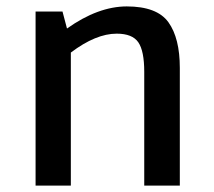

<svg xmlns="http://www.w3.org/2000/svg" viewBox="-20 -579 668 599"><path d="M376 -559H375Q470 -559 505.5 -509.5Q541 -460 541 -367V0H430V-355Q430 -420 411.5 -447Q393 -474 344 -474Q279 -474 201 -415V0H91V-543H175L189 -490Q286 -559 376 -559Z"/></svg>

Font: Martel Sans DemiBold
Style: Regular
Weight: 600
Designer: Dan Reynolds and Mathieu Réguer
Foundry: Dan Reynolds and Mathieu Réguer
Version: Version 1.001;PS 001.001;hotconv 1.0.70;makeotf.lib2.5.58329